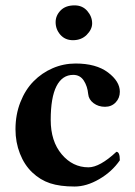

<svg xmlns="http://www.w3.org/2000/svg" viewBox="-20 -678 496 708"><path d="M185.1 -596.2Q185.1 -620.6 203.4 -639.4Q221.7 -658.2 254.9 -658.2Q284.2 -658.2 302 -637.5Q319.8 -616.7 319.8 -591.8Q319.8 -569.8 300 -549.8Q280.3 -529.8 249 -529.8Q220.2 -529.8 202.6 -549.8Q185.1 -569.8 185.1 -596.2ZM421.9 -86.9Q393.1 -44.9 346.2 -17.6Q299.3 9.8 254.9 9.8Q201.2 9.8 164.8 -2.2Q128.4 -14.2 99.1 -42Q69.8 -69.8 53.5 -111.6Q37.1 -153.3 37.1 -201.2Q37.1 -255.4 55.2 -301.3Q73.2 -347.2 103.8 -378.2Q134.3 -409.2 174.3 -426.5Q214.4 -443.8 258.8 -443.8Q334.5 -443.8 378.2 -410.9Q421.9 -377.9 421.9 -339.8Q421.9 -316.4 406.5 -300.3Q391.1 -284.2 367.2 -284.2Q342.8 -284.2 325 -297.6Q307.1 -311 305.2 -331.1Q302.7 -359.4 289.1 -380.6Q275.4 -401.9 250 -401.9Q209.5 -401.9 188.2 -360.1Q167 -318.4 167 -235.8Q167 -157.2 207.5 -109.1Q248 -61 306.2 -61Q347.7 -61 409.2 -118.2Q421.9 -118.2 421.9 -86.9Z"/></svg>

Font: Linux Libertine G
Style: Bold
Weight: 700
Designer: Philipp H. Poll
Foundry: Philipp H. Poll
Version: Version 5.0.3